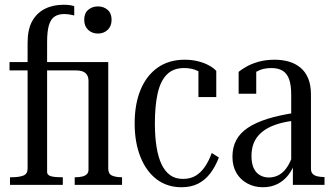

<svg xmlns="http://www.w3.org/2000/svg" viewBox="-20 -777 1399 807"><path d="M20 -516H378V-481H20ZM392 -636Q367 -636 350.5 -651.5Q334 -667 334 -694Q334 -721 350.5 -735.5Q367 -750 392 -750Q416 -750 432.5 -735.5Q449 -721 449 -694Q449 -667 432.5 -651.5Q416 -636 392 -636ZM294 0V-32H297Q313 -32 325.5 -35Q338 -38 345 -45Q352 -52 352 -64V-438Q352 -449 348.5 -457Q345 -465 338.5 -470.5Q332 -476 322 -478.5Q312 -481 299 -481H291V-516H435V-68Q435 -46 451 -39Q467 -32 492 -32H493V0ZM244 0H22V-32H28Q60 -32 78 -39Q96 -46 96 -68V-597Q96 -653 115 -687.5Q134 -722 168 -739.5Q202 -757 247 -757Q261 -757 272.5 -755.5Q284 -754 292 -751V-712Q287 -713 280.5 -714.5Q274 -716 267 -717Q260 -718 250 -718Q225 -718 209 -707Q193 -696 185.5 -670.5Q178 -645 178 -600V-54Q178 -45 186 -40Q194 -35 208.5 -33.5Q223 -32 240 -32H244Z M749 -25Q781 -25 803.5 -39Q826 -53 842.5 -78Q859 -103 870 -134L900 -115Q885 -76 863.5 -48Q842 -20 812.5 -5Q783 10 743 10Q683 10 639 -23Q595 -56 570.5 -117Q546 -178 546 -258Q546 -340 571 -400Q596 -460 643 -493Q690 -526 756 -526Q787 -526 812.5 -519.5Q838 -513 857.5 -502.5Q877 -492 889 -479V-369H814V-488Q821 -488 828.5 -484.5Q836 -481 841.5 -474.5Q847 -468 849.5 -460Q852 -452 850 -443Q837 -466 812 -478.5Q787 -491 754 -491Q708 -491 681 -463.5Q654 -436 642.5 -384Q631 -332 631 -258Q631 -203 638 -159.5Q645 -116 659 -86.5Q673 -57 695 -41Q717 -25 749 -25Z M1221 -303 1220 -270Q1181 -266 1151 -257Q1121 -248 1099.5 -235Q1078 -222 1064 -205Q1050 -188 1043.5 -167Q1037 -146 1037 -121Q1037 -91 1046 -71Q1055 -51 1072 -41Q1089 -31 1110 -31Q1135 -31 1155.5 -43.5Q1176 -56 1190.5 -80.5Q1205 -105 1215 -138L1221 -99Q1211 -66 1192 -41.5Q1173 -17 1146 -3.5Q1119 10 1085 10Q1049 10 1019.5 -6Q990 -22 973.5 -50.5Q957 -79 957 -118Q957 -158 973 -188Q989 -218 1022 -240Q1055 -262 1104.5 -277.5Q1154 -293 1221 -303ZM1211 0V-93L1204 -91V-378Q1204 -420 1195 -444.5Q1186 -469 1167.5 -480Q1149 -491 1120 -491Q1084 -491 1058.5 -476Q1033 -461 1016 -434Q1017 -451 1020.5 -461.5Q1024 -472 1029.5 -478Q1035 -484 1042.5 -486.5Q1050 -489 1057 -489V-383H983V-475Q995 -485 1016 -497Q1037 -509 1067 -517.5Q1097 -526 1135 -526Q1167 -526 1194.5 -518Q1222 -510 1243 -492.5Q1264 -475 1275.5 -447Q1287 -419 1287 -379V-68Q1287 -54 1294 -46.5Q1301 -39 1313.5 -36Q1326 -33 1342 -33H1344V0Z"/></svg>

Font: Roboto Serif 120pt ExtraCondensed
Style: Regular
Weight: 400
Width: 2
Designer: Greg Gazdowicz
Foundry: Commercial Type
Version: Version 1.008